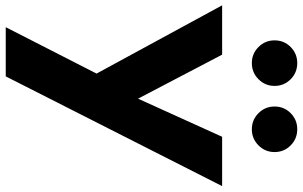

<svg xmlns="http://www.w3.org/2000/svg" viewBox="-226 -602 1080 685"><g transform="rotate(90 314.5 -260.0)"><path d="M69.5 260 235 -64 -8.5 -512H167.5L324.5 -212L460.5 -512H636.5L245 260ZM433.5 -618Q400 -618 376.2 -641.8Q352.5 -665.5 352.5 -699Q352.5 -733 376.2 -756.5Q400 -780 433.5 -780Q467.5 -780 491.2 -756.5Q515 -733 515 -699Q515 -665.5 491.2 -641.8Q467.5 -618 433.5 -618ZM197.5 -618Q164 -618 140.2 -641.8Q116.5 -665.5 116.5 -699Q116.5 -733 140.2 -756.5Q164 -780 197.5 -780Q231.5 -780 255.2 -756.5Q279 -733 279 -699Q279 -665.5 255.2 -641.8Q231.5 -618 197.5 -618Z"/></g></svg>

Font: Spartan Thin
Style: Bold
Weight: 700
Version: Version 1.004